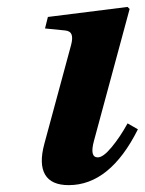

<svg xmlns="http://www.w3.org/2000/svg" viewBox="-20 -522 418 554"><path d="M107.9 -106.9 185.1 -392.1Q190.4 -412.1 186.5 -422.4Q182.6 -432.6 168 -434.1L109.9 -439.9L118.2 -473.1L348.1 -502L354 -496.1L251 -115.2Q238.3 -67.9 262.2 -67.9Q277.8 -67.9 302.2 -97.4Q326.7 -127 348.1 -166L377.9 -148.9Q297.4 12.2 178.2 12.2Q127.9 12.2 110.1 -18.3Q92.3 -48.8 107.9 -106.9Z"/></svg>

Font: Linguistics Pro
Style: Bold Italic
Weight: 700
Italic angle: -12°
Designer: Stefan Peev, Context Ltd
Foundry: Stefan Peev, Context Ltd
Version: Version 001.000